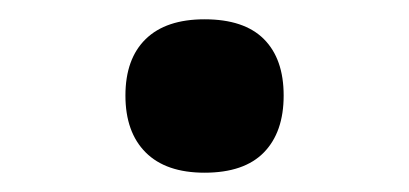

<svg xmlns="http://www.w3.org/2000/svg" viewBox="-20 -663 424 199"><path d="M192 -484Q152 -484 131 -505Q110 -526 110 -564Q110 -602 131 -622.5Q152 -643 192 -643Q233 -643 253.5 -622.5Q274 -602 274 -564Q274 -526 253.5 -505Q233 -484 192 -484Z"/></svg>

Font: Noto Serif Devanagari Black
Style: Regular
Weight: 900
Designer: Universal Thirst, Indian Type Foundry and the Monotype Design Team
Foundry: Monotype Imaging Inc.
Version: Version 2.004; ttfautohint (v1.8.4.7-5d5b)